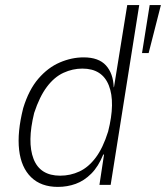

<svg xmlns="http://www.w3.org/2000/svg" viewBox="-20 -725 651 753"><path d="M207 8Q141 8 102 -30Q63 -68 55 -137Q47 -206 71 -301Q93 -373 130.5 -416.5Q168 -460 214.5 -480Q261 -500 308 -500Q367 -500 395.5 -468.5Q424 -437 426 -383H427L479 -705H526L414 0H370L388 -119H385Q366 -72 338 -44Q310 -16 277 -4Q244 8 207 8ZM216 -36Q256 -36 291.5 -52.5Q327 -69 355.5 -107Q384 -145 404 -209Q433 -323 407 -389.5Q381 -456 303 -456Q265 -456 229 -439.5Q193 -423 164 -384.5Q135 -346 114 -282Q86 -168 111.5 -102Q137 -36 216 -36ZM537 -517 567 -705H611L563 -517Z"/></svg>

Font: Nunito Sans 7pt Condensed ExtraLight
Style: Italic
Weight: 250
Width: 3
Italic angle: -9°
Designer: Vernon Adams
Foundry: Vernon Adams
Version: Version 3.101;gftools[0.9.27]